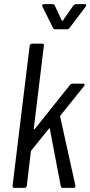

<svg xmlns="http://www.w3.org/2000/svg" viewBox="-20 -912 439 932"><path d="M41 -10 124 -690Q125 -694 128 -697Q131 -700 135 -700H185Q195 -700 193 -690L144 -288Q144 -286 145.5 -285Q147 -284 149 -286L320 -500Q325 -506 333 -506H383Q389 -506 390.5 -502.5Q392 -499 388 -494L274 -352Q272 -350 272 -346L346 -11V-9Q346 0 337 0H285Q277 0 275 -8L222 -286Q222 -289 220 -289Q218 -289 217 -287L133 -183L130 -178L110 -10Q108 0 99 0H49Q45 0 42.5 -3Q40 -6 41 -10ZM185 -885Q185 -892 193 -892H235Q243 -892 246 -885L280 -812Q280 -811 282 -811Q284 -811 285 -812L336 -885Q343 -892 349 -892H391Q403 -892 396 -880L318 -777Q313 -770 306 -770H247Q241 -770 237 -777L186 -880Q185 -882 185 -885Z"/></svg>

Font: Barlow Condensed
Style: Italic
Weight: 400
Width: 3
Italic angle: -7°
Designer: Jeremy Tribby
Foundry: Tribby Type
Version: Version 1.408